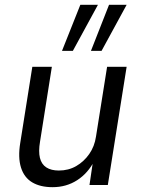

<svg xmlns="http://www.w3.org/2000/svg" viewBox="-20 -767 583 796"><path d="M198 9Q147 9 113.5 -11Q80 -31 67 -72.5Q54 -114 64 -175L114 -490H195L146 -180Q139 -139 145.5 -112.5Q152 -86 172 -73Q192 -60 224 -60Q264 -60 296 -78.5Q328 -97 350 -128.5Q372 -160 378 -201L424 -490H505L427 0H351L366 -102H372Q345 -49 300 -20Q255 9 198 9ZM357 -556 432 -747H505L401 -556ZM237 -556 313 -747H386L282 -556Z"/></svg>

Font: Nunito Sans 10pt SemiCondensed
Style: Italic
Weight: 400
Width: 4
Italic angle: -9°
Designer: Vernon Adams
Foundry: Vernon Adams
Version: Version 3.101;gftools[0.9.27]